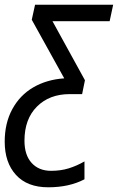

<svg xmlns="http://www.w3.org/2000/svg" viewBox="-52 -556 501 816"><path d="M-32 46Q-32 -33 0.5 -92.5Q33 -152 90 -185Q147 -218 221 -223L83 -472L97 -536H429L414 -466H171L309 -215L297 -156H244Q158 -156 105 -103Q52 -50 52 42Q52 103 82.5 136.5Q113 170 165 170Q206 170 240 159.5Q274 149 307 130V206Q242 240 153 240Q64 240 16 187.5Q-32 135 -32 46Z"/></svg>

Font: Noto Sans UI Narrow
Style: Italic
Weight: 400
Width: 4
Italic angle: -12°
Designer: Monotype Design Team
Foundry: Monotype Imaging Inc.
Version: Version 1.001